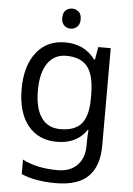

<svg xmlns="http://www.w3.org/2000/svg" viewBox="-63 -784 741 1070"><g transform="rotate(5 307.5 -248.5)"><path d="M275 -546Q328 -546 370.5 -526Q413 -506 443 -465H448L460 -536H530V9Q530 124 471.5 182Q413 240 290 240Q232 240 183.5 231.5Q135 223 97 206V125Q176 167 295 167Q364 167 403.5 126.5Q443 86 443 16V-5Q443 -17 444 -39.5Q445 -62 446 -71H442Q414 -30 372.5 -10Q331 10 276 10Q172 10 113.5 -63Q55 -136 55 -267Q55 -395 113.5 -470.5Q172 -546 275 -546ZM287 -472Q220 -472 183 -418.5Q146 -365 146 -266Q146 -167 182.5 -114.5Q219 -62 289 -62Q370 -62 407 -105.5Q444 -149 444 -246V-267Q444 -377 406 -424.5Q368 -472 287 -472ZM298 -737Q318 -737 333.5 -723.5Q349 -710 349 -681Q349 -653 333.5 -639Q318 -625 298 -625Q276 -625 261 -639Q246 -653 246 -681Q246 -710 261 -723.5Q276 -737 298 -737Z"/></g></svg>

Font: Noto Naskh Arabic
Style: Regular
Weight: 400
Designer: Monotype Design Team, David Williams, Mohamad Dakak and Nizar Qandah
Foundry: Monotype Imaging Inc.
Version: Version 2.013